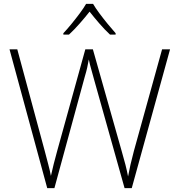

<svg xmlns="http://www.w3.org/2000/svg" viewBox="-20 -968 921 988"><path d="M855 -714 658 0H621L464 -559Q456 -590 449 -613.5Q442 -637 437 -662Q433 -639 428.5 -619Q424 -599 417 -576L260 0H223L29 -714H69L210 -192Q220 -153 228 -123.5Q236 -94 242 -63Q249 -94 256.5 -124.5Q264 -155 275 -194L419 -714H458L606 -191Q618 -150 625.5 -120.5Q633 -91 639 -60Q645 -92 651.5 -121Q658 -150 669 -191L814 -714ZM459 -948Q471 -927 491.5 -899.5Q512 -872 534.5 -844.5Q557 -817 575 -797V-790H546Q519 -815 491 -847.5Q463 -880 441 -908Q419 -880 390.5 -847.5Q362 -815 335 -790H306V-797Q325 -817 347.5 -844.5Q370 -872 390.5 -899.5Q411 -927 423 -948Z"/></svg>

Font: Noto Sans Gujarati ExtraLight
Style: Regular
Weight: 200
Designer: Jelle Bosma - Monotype Design Team, Universal Thirst
Foundry: Monotype Imaging Inc.
Version: Version 2.106; ttfautohint (v1.8.4.7-5d5b)